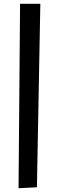

<svg xmlns="http://www.w3.org/2000/svg" viewBox="-20 -865 307 1014"><path d="M86 -845 78 129 175 124 193 -845Z"/></svg>

Font: McLaren
Style: Regular
Weight: 400
Designer: Astigmatic (AOETI)
Foundry: Astigmatic (AOETI)
Version: Version 1.000